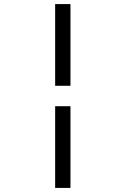

<svg xmlns="http://www.w3.org/2000/svg" viewBox="-20 -820 615 940"><path d="M250 -300H325V100H250ZM250 -800H325V-400H250Z"/></svg>

Font: Skate blade
Style: Regular
Weight: 400
Italic angle: -7°
Designer: Valerio Brotto (Silverblur_type)
Version: Version 2.001